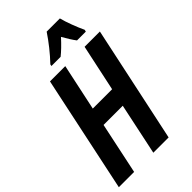

<svg xmlns="http://www.w3.org/2000/svg" viewBox="-278 -1021 1110 1110"><g transform="rotate(-45 277.5 -465.5)"><path d="M220 -782 218 -771H293C317 -790 345 -817 376 -851C394 -819 411 -792 427 -771H499L502 -783C483 -822 456 -893 447 -931H339C305 -880 264 -828 220 -782ZM-2 0H123L190 -317H347L280 0H405L557 -714H432L371 -428H213L274 -714H149Z"/></g></svg>

Font: Noto Sans ExtraCondensed
Style: Bold Italic
Weight: 700
Width: 2
Italic angle: -12°
Designer: Monotype Design Team
Foundry: Monotype Imaging Inc.
Version: Version 2.013